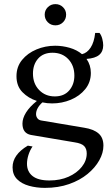

<svg xmlns="http://www.w3.org/2000/svg" viewBox="-20 -677 536 932"><path d="M198 235Q157 235 121 225Q85 215 63 193Q41 171 41 135Q41 74 115 30L138 34Q125 53 118 75.5Q111 98 111 118Q111 156 138 177.5Q165 199 220 199Q272 199 312.5 181Q353 163 377 133Q401 103 401 68Q401 45 388.5 32Q376 19 343 14L130 -22Q89 -30 89 -77Q89 -103 106.5 -131Q124 -159 159 -187Q118 -200 89 -229.5Q60 -259 60 -307Q60 -353 87 -386Q114 -419 157 -437Q200 -455 248 -455Q283 -455 318 -445Q353 -435 378 -414Q403 -420 420 -446Q437 -472 442 -517H463Q472 -506 476.5 -488.5Q481 -471 481 -457Q481 -427 461.5 -410.5Q442 -394 400 -391Q421 -361 421 -323Q421 -278 394 -244.5Q367 -211 324 -193Q281 -175 233 -175Q209 -175 186 -180Q172 -168 163.5 -153Q155 -138 155 -123Q155 -112 161.5 -103Q168 -94 181 -92L389 -57Q434 -50 458 -29.5Q482 -9 482 30Q482 65 462 101Q442 137 405 167.5Q368 198 315.5 216.5Q263 235 198 235ZM246 -209Q291 -209 316 -238Q341 -267 341 -310Q341 -359 311.5 -390Q282 -421 235 -421Q190 -421 165 -392.5Q140 -364 140 -320Q140 -271 170 -240Q200 -209 246 -209ZM249 -554Q227 -554 212 -569Q197 -584 197 -606Q197 -627 212 -642Q227 -657 249 -657Q271 -657 286 -642Q301 -627 301 -606Q301 -584 286 -569Q271 -554 249 -554Z"/></svg>

Font: Bona Nova SC
Style: Regular
Weight: 400
Designer: Mateusz Machalski
Foundry: Capitalics
Version: Version 4.001; ttfautohint (v1.8.4.7-5d5b)